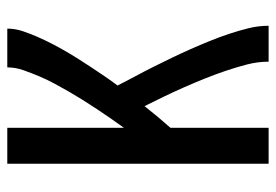

<svg xmlns="http://www.w3.org/2000/svg" viewBox="-138 -638 775 540"><g transform="rotate(-90 250.0 -367.5)"><path d="M60 0V-735H161V-407Q175 -426 188 -445Q201 -464 214 -483.5Q227 -503 239.5 -523Q252 -543 263.5 -563Q275 -583 286 -603.5Q297 -624 306 -645.5Q315 -667 323 -689.5Q331 -712 331 -735H440Q440 -713 433 -692Q426 -671 417 -650.5Q408 -630 398 -610.5Q388 -591 377 -572Q366 -553 354 -534Q342 -515 330 -497Q318 -479 305.5 -460.5Q293 -442 280 -425Q293 -399 306.5 -374Q320 -349 333 -323Q346 -297 358.5 -271Q371 -245 382.5 -219Q394 -193 405 -166Q416 -139 425 -112Q434 -85 441 -57Q448 -29 448 0H347Q347 -31 339 -61.5Q331 -92 321 -121.5Q311 -151 299.5 -179.5Q288 -208 275.5 -236.5Q263 -265 249.5 -293Q236 -321 222 -349Q207 -330 192 -312Q177 -294 161 -276V0Z"/></g></svg>

Font: Zed Mono Semibold
Style: Regular
Weight: 600
Monospace: yes
Designer: Belleve Invis
Foundry: Belleve Invis
Version: Version 1.0.0; ttfautohint (v1.8.4)